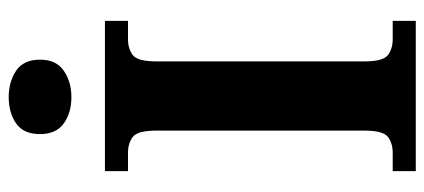

<svg xmlns="http://www.w3.org/2000/svg" viewBox="-287 -688 975 441"><g transform="rotate(-90 200.5 -467.5)"><path d="M28 0V-53H70Q92 -53 106.5 -64Q121 -75 121 -118V-596Q121 -639 106.5 -650Q92 -661 70 -661H28V-714H373V-661H331Q309 -661 294.5 -650Q280 -639 280 -596V-118Q280 -75 294.5 -64Q309 -53 331 -53H373V0ZM198 -791Q162 -791 137.5 -808.5Q113 -826 113 -863Q113 -901 137.5 -918Q162 -935 198 -935Q233 -935 258.5 -918Q284 -901 284 -863Q284 -826 258.5 -808.5Q233 -791 198 -791Z"/></g></svg>

Font: Noto Serif Bengali
Style: Bold
Weight: 700
Designer: Juan Bruce, Universal Thirst, Indian Type Foundry and the Monotype Design Team.
Foundry: Monotype Imaging Inc.
Version: Version 2.003; ttfautohint (v1.8.4.7-5d5b)